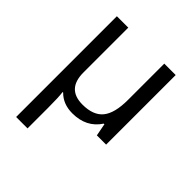

<svg xmlns="http://www.w3.org/2000/svg" viewBox="-211 -671 1046 1046"><g transform="rotate(45 311.5 -148.0)"><path d="M172.9 -189.9Q172.9 -63 293 -63Q375.5 -63 412.8 -108.6Q450.2 -154.3 450.2 -256.8V-536.1H538.1V0H466.8L453.1 -71.8H448.2Q395 9.8 287.1 9.8Q215.8 9.8 171.9 -35.2H168Q172.9 1 172.9 84V240.2H85V-536.1H172.9Z"/></g></svg>

Font: NotoSans
Style: Regular
Weight: 400
Designer: Monotype Design team
Foundry: Monotype Imaging Inc.
Version: Version 1.04